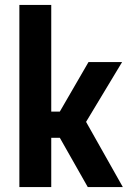

<svg xmlns="http://www.w3.org/2000/svg" viewBox="-20 -763 535 783"><path d="M59 0V-743H189V-308H224L341 -510H478L331 -266L481 0H338L224 -201H189V0Z"/></svg>

Font: Saira Semi Condensed SemiBold
Style: Regular
Weight: 600
Width: 4
Designer: Hector Gatti with collaboration of the Omnibus-Type team
Foundry: Omnibus-Type
Version: Version 1.001; ttfautohint (v1.8)